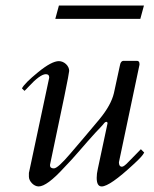

<svg xmlns="http://www.w3.org/2000/svg" viewBox="-20 -658 553 691"><path d="M192 -638 179 -590H485L498 -638ZM192 -438C174.7 -438 149.8 -424.8 117.5 -398.5C85.2 -372.2 65.7 -352.7 59 -340L68 -331C70.7 -333 75 -337.3 81 -344C109.7 -375.3 131 -391 145 -391C153 -391 157 -387.3 157 -380V-378L85 -40C84.3 -38 84 -36 84 -34V-22C84 -6.2 101.3 13 119 13C139 13 169.7 -9.7 211 -55C244.1 -88.1 289.1 -143.4 323.5 -180.5C336 -194 346.5 -203.9 355.5 -215.5C359 -220 367 -222.1 367 -214L332 -50C329.3 -38.7 328 -28 328 -18C328 2.7 334 13 346 13C365.3 13 403.7 -13.7 461 -67C482.3 -86.3 495 -100.3 499 -109L487 -121C468.3 -102.3 453.5 -87.2 442.5 -75.5C431.5 -63.8 423.7 -58 419 -58C411.7 -58 408 -63.3 408 -74C457.3 -307.3 482 -424.3 482 -425V-428C482 -436 478.3 -439.7 471 -439H426C418 -439.7 413 -433.3 411 -420L390 -323C383.3 -294.3 366 -263 338 -229C301.5 -184.6 267.7 -146 233 -105C203 -69.7 183.3 -52 174 -52C164.7 -52 160 -55.7 160 -63V-65C206 -281.7 229 -394.3 229 -403C229 -421.2 210.7 -438 192 -438Z"/></svg>

Font: fbb
Style: Italic
Weight: 400
Italic angle: -12°
Designer: David J. Perry, Michael Sharpe
Version: Version 0.991